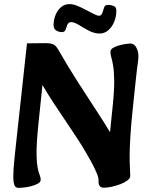

<svg xmlns="http://www.w3.org/2000/svg" viewBox="-20 -907 707 939"><path d="M71 12Q55 12 50 -3Q45 -18 45 -39Q45 -74 49 -113.5Q53 -153 57 -191L112 -695L207 -696Q223 -696 237.5 -691.5Q252 -687 265 -664Q313 -580 366.5 -497Q420 -414 469 -339Q518 -264 551 -202L509 -172L531 -387Q539 -464 538.5 -511Q538 -558 533.5 -584.5Q529 -611 524.5 -626Q520 -641 520 -654Q520 -664 531 -671.5Q542 -679 559 -684Q576 -689 592 -691.5Q608 -694 618 -694Q637 -694 647 -674Q657 -654 657 -634Q657 -617 653.5 -595Q650 -573 645 -524L631 -392Q621 -298 617.5 -238.5Q614 -179 614 -144Q614 -109 615.5 -87Q617 -65 617 -46Q617 -35 603 -24.5Q589 -14 568 -6Q547 2 525.5 6.5Q504 11 488 11Q473 11 467 2Q461 -7 462 -23Q463 -36 454.5 -56.5Q446 -77 435 -99Q424 -121 414 -137Q382 -195 336.5 -262Q291 -329 243 -402Q195 -475 155 -550L194 -552L167 -293Q160 -224 159 -179.5Q158 -135 161 -109Q164 -83 168 -69Q172 -55 175.5 -46.5Q179 -38 179 -28Q179 -17 166 -9.5Q153 -2 134.5 3Q116 8 98 10Q80 12 71 12ZM242 -786Q242 -810 251.5 -833.5Q261 -857 278.5 -872Q296 -887 320 -887Q337 -887 358 -878.5Q379 -870 400.5 -858.5Q422 -847 439 -838.5Q456 -830 464 -830Q474 -830 478.5 -839.5Q483 -849 487 -864Q490 -875 494.5 -879Q499 -883 507 -883Q524 -883 536.5 -877.5Q549 -872 549 -855Q549 -826 538.5 -800.5Q528 -775 509.5 -759Q491 -743 468 -743Q441 -743 414.5 -757Q388 -771 365.5 -785Q343 -799 327 -799Q320 -799 314.5 -793.5Q309 -788 304 -771Q301 -760 296.5 -755Q292 -750 281 -750Q269 -750 255.5 -757.5Q242 -765 242 -786Z"/></svg>

Font: Alkatra SemiBold
Style: Regular
Weight: 600
Designer: Suman Bhandary
Version: Version 1.100;gftools[0.9.22]